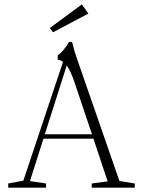

<svg xmlns="http://www.w3.org/2000/svg" viewBox="-20 -871 664 891"><path d="M226.1 -721.2 211.4 -741.2 359.9 -850.6 390.1 -808.1ZM18.1 0V-19.5L88.4 -32.7L272.5 -584Q263.2 -591.3 247.6 -594.2V-614.7Q259.8 -621.1 276.9 -642.1Q293.9 -663.1 299.8 -676.3H314.5Q324.2 -635.3 337.9 -596.7L534.2 -31.2L605.5 -19.5V0H405.8V-19.5L479.5 -29.3L413.6 -227.5H181.6L119.1 -30.8L193.8 -19.5V0ZM327.1 -485.4Q308.1 -542 289.6 -566.9L188 -248H406.7Z"/></svg>

Font: Elstob ExtraLight
Style: Regular
Weight: 200
Designer: Peter S. Baker
Version: Version 1.015